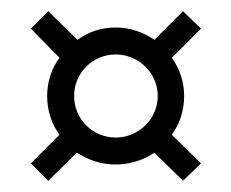

<svg xmlns="http://www.w3.org/2000/svg" viewBox="-20 -521 412 342"><path d="M338 -470 306 -501 255 -450C235 -464 211 -472 186 -472C160 -472 137 -464 118 -450L66 -501L35 -470L86 -418C72 -400 64 -375 64 -350C64 -324 72 -300 86 -281L35 -230L66 -199L117 -249C137 -236 160 -228 186 -228C211 -228 236 -236 255 -249L306 -199L338 -230L286 -281C300 -300 308 -324 308 -350C308 -375 300 -399 286 -418ZM186 -424C227 -424 261 -391 261 -350C261 -309 227 -276 186 -276C145 -276 112 -309 112 -350C112 -391 145 -424 186 -424Z"/></svg>

Font: VL Bebas Neue Regular
Style: Regular
Weight: 400
Designer: Ryoichi Tsunekawa
Foundry: Ryoichi Tsunekawa
Version: Version 001.003